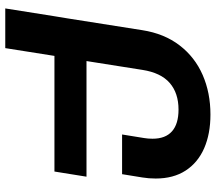

<svg xmlns="http://www.w3.org/2000/svg" viewBox="-64 -736 800 711"><g transform="rotate(90 335.5 -380.0)"><path d="M490.7 -514.2Q493.2 -528.3 493.2 -545.4Q493.2 -593.3 465.8 -617.4Q438.5 -641.6 385.3 -641.6Q324.2 -641.6 286.6 -608.9Q249 -576.2 238.3 -507.8L205.6 -300.8H633.8L614.7 -182.1H186.5L157.7 0H10.7L39.6 -182.1L47.4 -229.5L91.3 -507.8Q104 -588.9 147.5 -645.5Q190.9 -702.1 257.1 -731Q323.2 -759.8 403.8 -759.8Q475.1 -759.8 528.3 -736.6Q581.5 -713.4 611.1 -668Q640.6 -622.6 640.6 -557.1Q640.6 -531.2 636.7 -507.8L624.5 -432.6H477.5Z"/></g></svg>

Font: Mardoto
Style: Bold Italic
Weight: 700
Italic angle: -12°
Designer: Christian Robertson, Vahan Hovhannisyan
Foundry: Google
Version: Version 1.000